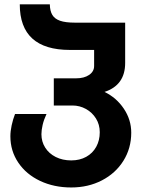

<svg xmlns="http://www.w3.org/2000/svg" viewBox="-20 -678 640 869"><path d="M27 -61Q27 -84.5 32.8 -111Q38.5 -137.5 48 -162H190.5Q178.5 -136.5 173 -112.8Q167.5 -89 167.5 -70.5Q167.5 -37 184.5 -10Q201.5 17 232.2 32.5Q263 48 302.5 48Q341 48 370.2 31.8Q399.5 15.5 415.5 -13.5Q431.5 -42.5 431.5 -79.5Q431.5 -114 414.5 -141.5Q397.5 -169 369 -184.8Q340.5 -200.5 308 -200.5H223.5V-323.5H324.5Q361 -323.5 383.5 -339Q406 -354.5 406 -379.5V-452H296.5Q69.5 -452 69.5 -658.5H205.5Q206 -628.5 216.8 -610.5Q227.5 -592.5 252 -584Q276.5 -575.5 319 -575.5H546.5V-393Q546.5 -292.5 453 -262Q507 -236 540.5 -186Q574 -136 574 -77.5Q574 -7 538.5 49.8Q503 106.5 441 138.5Q379 170.5 302.5 170.5Q224.5 170.5 161.5 140.8Q98.5 111 62.8 58Q27 5 27 -61Z"/></svg>

Font: JuliaMono ExtraBold
Style: Regular
Weight: 800
Monospace: yes
Designer: cormullion
Foundry: corm
Version: Version 0.055; ttfautohint (v1.8.4)